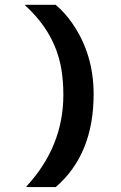

<svg xmlns="http://www.w3.org/2000/svg" viewBox="-20 -718 494 787"><path d="M208.5 48.8Q363.8 -85 363.8 -332Q363.8 -496.6 275.9 -623Q247.1 -665 208.5 -698.2H83.5V-695.3Q205.1 -585 231 -437.5Q239.7 -387.7 239.7 -329.6Q239.7 -117.2 88.4 45.9V48.8Z"/></svg>

Font: HammersmithOne
Style: Regular
Weight: 400
Designer: Nicole Fally
Foundry: Nicole Fally
Version: Version 1.003